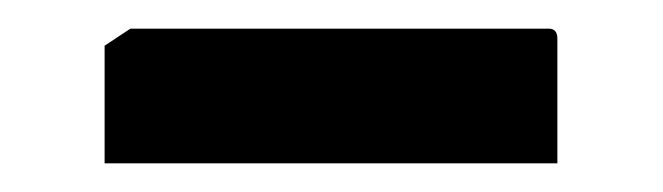

<svg xmlns="http://www.w3.org/2000/svg" viewBox="-20 -364 463 134"><path d="M53 -250V-332.1L71 -344H363Q369 -344 369 -337V-250Z"/></svg>

Font: Kreon Light
Style: Regular
Weight: 300
Designer: Julia Petretta
Foundry: Julia Petretta and Eli Heuer
Version: Version 2.002